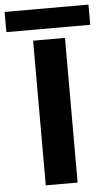

<svg xmlns="http://www.w3.org/2000/svg" viewBox="-99 -882 518 919"><g transform="rotate(-5 160.5 -422.0)"><path d="M-41 -747V-844H362V-747ZM83 0V-695H236V0Z"/></g></svg>

Font: Coval
Style: Heavy
Weight: 900
Foundry: Context Ltd
Version: Version 001.000